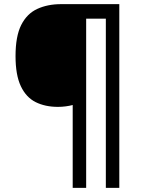

<svg xmlns="http://www.w3.org/2000/svg" viewBox="-20 -780 695 927"><path d="M556 127H491V-690H396V127H331V-273Q316 -269 297.5 -266.5Q279 -264 260 -264Q198 -264 152 -287Q106 -310 80.5 -364Q55 -418 55 -509Q55 -605 82.5 -659.5Q110 -714 160 -737Q210 -760 275 -760H556Z"/></svg>

Font: Noto Sans Thaana Medium
Style: Regular
Weight: 500
Designer: David Williams
Foundry: Google Inc.
Version: Version 3.001; ttfautohint (v1.8.4.7-5d5b)